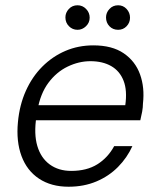

<svg xmlns="http://www.w3.org/2000/svg" viewBox="-20 -696 601 728"><path d="M240 12Q174 12 128 -18.5Q82 -49 61.5 -104.5Q41 -160 48 -233Q54 -298 78 -351.5Q102 -405 140.5 -443.5Q179 -482 228 -503Q277 -524 334 -524Q405 -524 449 -494Q493 -464 511 -414Q529 -364 522 -303Q522 -289 519 -272.5Q516 -256 512 -240H100L110 -297H455Q463 -353 448.5 -390Q434 -427 401.5 -445.5Q369 -464 323 -464Q279 -464 236.5 -443.5Q194 -423 163.5 -382Q133 -341 122 -278L118 -253Q108 -188 121.5 -142.5Q135 -97 168.5 -72.5Q202 -48 250 -48Q309 -48 349 -73Q389 -98 413 -142H482Q462 -98 427.5 -63Q393 -28 345.5 -8Q298 12 240 12ZM274 -583Q255 -583 241.5 -596.5Q228 -610 228 -630Q228 -648 241 -662Q254 -676 274 -676Q293 -676 306.5 -662Q320 -648 320 -629Q320 -610 306 -596.5Q292 -583 274 -583ZM428 -583Q408 -583 395 -596.5Q382 -610 382 -630Q382 -648 395 -662Q408 -676 428 -676Q447 -676 460 -662Q473 -648 473 -629Q473 -610 460 -596.5Q447 -583 428 -583Z"/></svg>

Font: DM Sans 12pt Light
Style: Italic
Weight: 300
Italic angle: -10°
Version: Version 4.004;gftools[0.9.30]